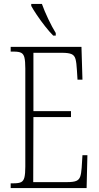

<svg xmlns="http://www.w3.org/2000/svg" viewBox="-20 -951 500 971"><path d="M34 0V-24H51Q75 -24 87 -30Q99 -36 103.5 -54Q108 -72 108 -108V-605Q108 -642 103.5 -660Q99 -678 87 -684Q75 -690 51 -690H34V-714H392L397 -548H372L369 -596Q367 -633 362 -652Q357 -671 341.5 -677.5Q326 -684 294 -684H149V-389H339V-359H149L148 -30H320Q351 -30 365.5 -36Q380 -42 385.5 -57.5Q391 -73 393 -102L397 -166H422L418 0ZM249 -771Q231 -789 208.5 -817.5Q186 -846 166.5 -875Q147 -904 138 -921V-931H192Q204 -897 224 -855Q244 -813 262 -784V-771Z"/></svg>

Font: Noto Serif Hebrew ExtraCondensed ExtraLight
Style: Regular
Weight: 200
Width: 2
Designer: Monotype Design Team
Foundry: Monotype Imaging Inc.
Version: Version 2.004; ttfautohint (v1.8.4.7-5d5b)